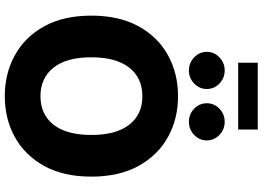

<svg xmlns="http://www.w3.org/2000/svg" viewBox="-172 -950 1131 828"><g transform="rotate(90 394.0 -535.5)"><path d="M394 9.8Q296.4 9.8 217.5 -33.7Q138.7 -77.1 92.8 -160.4Q46.9 -243.7 46.9 -363.3Q46.9 -483.4 92.8 -566.9Q138.7 -650.4 217.5 -693.8Q296.4 -737.3 394 -737.3Q492.2 -737.3 570.6 -693.8Q648.9 -650.4 695.1 -566.9Q741.2 -483.4 741.2 -363.3Q741.2 -243.2 695.1 -159.9Q648.9 -76.7 570.6 -33.4Q492.2 9.8 394 9.8ZM394 -144Q473.1 -144 517.3 -200.4Q561.5 -256.8 561.5 -363.3Q561.5 -470.2 517.3 -526.9Q473.1 -583.5 394 -583.5Q315.9 -583.5 271.2 -526.9Q226.6 -470.2 226.6 -363.3Q226.6 -256.8 271.2 -200.4Q315.9 -144 394 -144ZM538.1 -1081.1V-996.6H250V-1081.1ZM283.2 -784.2Q250.5 -784.2 226.8 -806.9Q203.1 -829.6 203.1 -861.3Q203.1 -893.1 226.8 -915.8Q250.5 -938.5 283.2 -938.5Q316.4 -938.5 339.8 -915.8Q363.3 -893.1 363.3 -861.3Q363.3 -829.6 339.8 -806.9Q316.4 -784.2 283.2 -784.2ZM504.9 -784.2Q471.7 -784.2 448.2 -806.9Q424.8 -829.6 424.8 -861.3Q424.8 -893.1 448.2 -915.8Q471.7 -938.5 504.9 -938.5Q537.6 -938.5 561.3 -915.8Q585 -893.1 585 -861.3Q585 -829.6 561.3 -806.9Q537.6 -784.2 504.9 -784.2Z"/></g></svg>

Font: Inter Extra Bold
Style: Regular
Weight: 800
Designer: Rasmus Andersson
Foundry: rsms
Version: Version 4.000;git-3c8e0fc